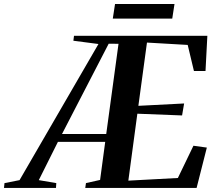

<svg xmlns="http://www.w3.org/2000/svg" viewBox="-112 -918 1056 938"><path d="M-92.5 0 -90 -23.5 -16.5 -38 369 -703 246.5 -719 249.5 -743H901L892 -571H835.5L805 -698.5L606 -710L564 -401L787.5 -412.5L777.5 -354L559 -362.5L515 -35.5L757 -48.5L833 -206L898.5 -197L848.5 0H304.5L308 -23.5L377 -39L402 -225H171L77.5 -38L163 -23.5L161.5 0ZM191 -263.5H407L467 -704L419 -704.5ZM450 -898.5H740.5L729.5 -827H439Z"/></svg>

Font: Merriweather 120pt SemiBold
Style: Italic
Weight: 600
Italic angle: -7.8°
Version: Version 2.101